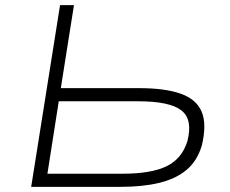

<svg xmlns="http://www.w3.org/2000/svg" viewBox="-20 -725 891 745"><path d="M101 0 213 -705H267L216 -383H520Q620 -383 681 -361.5Q742 -340 762.5 -291.5Q783 -243 763 -160Q745 -100 703.5 -65.5Q662 -31 598 -15.5Q534 0 448 0ZM164 -51H456Q567 -51 626.5 -80Q686 -109 707 -177Q729 -261 684 -296.5Q639 -332 516 -332H208Z"/></svg>

Font: Nunito Sans 7pt Expanded ExtraLight
Style: Italic
Weight: 250
Width: 7
Italic angle: -9°
Designer: Vernon Adams
Foundry: Vernon Adams
Version: Version 3.101;gftools[0.9.27]